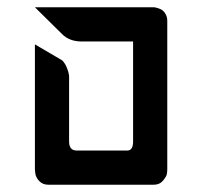

<svg xmlns="http://www.w3.org/2000/svg" viewBox="-20 -752 545 528"><path d="M399 -732Q401 -732 403.5 -732Q406 -732 413 -730Q420 -728 425.5 -724.5Q431 -721 435.5 -713Q440 -705 440 -695V-670V-638V-286Q440 -281 439 -274Q438 -267 428.5 -255.5Q419 -244 403 -244H113Q97 -244 87.5 -254.5Q78 -265 77 -276L76 -286V-630L151 -586Q159 -578 164 -565.5Q169 -553 170 -544V-536V-363Q170 -338 191 -338H330Q346 -338 346 -363V-638H201Q170 -639 151 -658L76 -732Z"/></svg>

Font: ECO
Style: Regular
Weight: 400
Version: Version 1.1